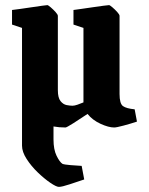

<svg xmlns="http://www.w3.org/2000/svg" viewBox="-20 -490 581 750"><path d="M210 240Q200 240 176.5 224Q153 208 127.5 183.5Q102 159 84 131Q66 103 66 79V-381L27 -394V-451Q37 -452 58 -455Q79 -458 102.5 -461.5Q126 -465 144 -467.5Q162 -470 165 -470Q168 -470 178 -461.5Q188 -453 197 -443Q206 -433 206 -428V-138Q206 -108 216.5 -95Q227 -82 240.5 -79.5Q254 -77 263 -77Q271 -77 282.5 -81Q294 -85 306 -90V-381L267 -394V-451Q275 -452 296 -455Q317 -458 341 -461.5Q365 -465 383.5 -467.5Q402 -470 406 -470Q409 -470 419 -461.5Q429 -453 438 -443Q447 -433 447 -428V-123Q447 -85 460.5 -75.5Q474 -66 506 -63L515 -15Q491 -7 463 0.5Q435 8 426 8Q404 8 372.5 -6.5Q341 -21 322 -45Q294 -26 267 -9Q240 8 236 8Q211 8 189 4V55Q189 94 201 118.5Q213 143 224 150Q231 153 255.5 155Q280 157 299 158L309 211Q282 220 252 230Q222 240 210 240Z"/></svg>

Font: Grenze Gotisch ExtraBold
Style: Regular
Weight: 800
Designer: Renata Polastri
Foundry: Omnibus-Type
Version: Version 1.001